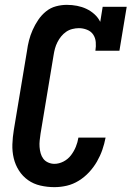

<svg xmlns="http://www.w3.org/2000/svg" viewBox="-20 -763 542 791"><path d="M204 8Q175 8 146.5 1.5Q118 -5 95.5 -21Q73 -37 58 -60.5Q43 -84 36.5 -111.5Q30 -139 31 -168.5Q32 -198 37 -228L91 -552Q94 -575 99.5 -596.5Q105 -618 114.5 -639.5Q124 -661 137.5 -681Q151 -701 169.5 -716Q188 -731 210.5 -737Q233 -743 255 -743Q277 -743 297.5 -739Q318 -735 336 -726.5Q354 -718 369 -704.5Q384 -691 393 -673L403 -735H502L472 -554H373Q376 -572 374.5 -589.5Q373 -607 364 -620.5Q355 -634 338.5 -640.5Q322 -647 305 -647Q292 -647 278 -643.5Q264 -640 252.5 -632Q241 -624 232 -613Q223 -602 216.5 -589Q210 -576 206.5 -563Q203 -550 201 -537L147 -212Q145 -198 143.5 -184.5Q142 -171 143 -157.5Q144 -144 147.5 -131.5Q151 -119 158.5 -109Q166 -99 178.5 -93.5Q191 -88 204 -88Q223 -88 241.5 -97.5Q260 -107 272.5 -123.5Q285 -140 292.5 -158.5Q300 -177 303 -196H415Q410 -170 401.5 -145.5Q393 -121 379.5 -97.5Q366 -74 347 -53.5Q328 -33 304.5 -18.5Q281 -4 255.5 2Q230 8 204 8Z"/></svg>

Font: Iosevka Curly Slab Oblique
Style: Bold
Weight: 700
Italic angle: -9°
Monospace: yes
Designer: Belleve Invis
Foundry: Belleve Invis
Version: Version 11.1.0; ttfautohint (v1.8.3)